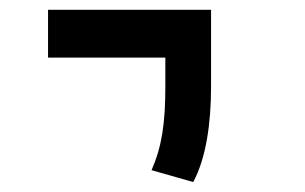

<svg xmlns="http://www.w3.org/2000/svg" viewBox="-20 -606 626 394"><path d="M376.5 -232.4C402.8 -281.2 413.1 -352.5 413.1 -428.2V-585.9H78.6V-487.8H319.3V-428.2C319.3 -352.5 312 -304.7 291 -256.8Z"/></svg>

Font: CaskaydiaCove Nerd Font
Style: Regular
Weight: 400
Designer: Aaron Bell
Foundry: Saja Typeworks
Version: Version 2111.1;Nerd Fonts 2.3.3